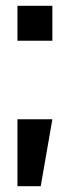

<svg xmlns="http://www.w3.org/2000/svg" viewBox="-20 -520 230 660"><path d="M40 -380V-500H160V-380ZM40 120V-110H160L120 120Z"/></svg>

Font: Cuprum
Style: Bold
Weight: 700
Designer: Jovanny Lemonad
Foundry: Jovanny Lemonad
Version: Version 2.000